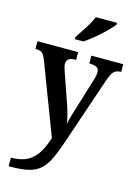

<svg xmlns="http://www.w3.org/2000/svg" viewBox="-145 -843 823 1152"><g transform="rotate(15 267.0 -266.5)"><path d="M28 180Q92 180 131.5 157.5Q171 135 195 95Q219 55 235 3L67 -438Q55 -469 42.5 -478.5Q30 -488 5 -488H1V-536H254V-488H251Q221 -488 208 -478Q195 -468 195 -449Q195 -439 198 -427.5Q201 -416 206 -402L264 -235Q277 -199 287 -162.5Q297 -126 300 -103Q305 -129 312.5 -155Q320 -181 328 -206L387 -398Q391 -409 394 -423.5Q397 -438 397 -448Q397 -470 383 -478.5Q369 -487 340 -488H336V-536H534V-488H531Q504 -488 489 -473Q474 -458 459 -414L319 -1Q295 70 273.5 115.5Q252 161 223.5 186.5Q195 212 152 222.5Q109 233 42 233H28ZM214 -619Q235 -650 261.5 -691Q288 -732 302 -766H434V-756Q422 -739 393.5 -710.5Q365 -682 330.5 -653.5Q296 -625 268 -606H214Z"/></g></svg>

Font: Noto Serif Hebrew SemiCondensed SemiBold
Style: Regular
Weight: 600
Width: 4
Designer: Monotype Design Team
Foundry: Monotype Imaging Inc.
Version: Version 2.004; ttfautohint (v1.8.4.7-5d5b)